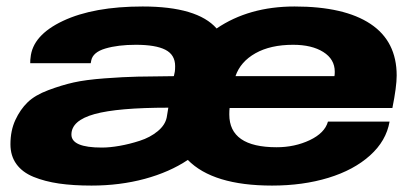

<svg xmlns="http://www.w3.org/2000/svg" viewBox="-20 -560 1280 592"><path d="M262.2 12.2Q205.6 12.2 161.9 5.9Q118.2 -0.5 83.5 -14.6Q48.8 -28.8 30.5 -54.2Q12.2 -79.6 12.2 -115.2Q12.2 -157.2 27.3 -189.9Q42.5 -222.7 65.2 -244.6Q87.9 -266.6 128.9 -282Q169.9 -297.4 206.8 -305.7Q243.7 -314 302.5 -318.4Q361.3 -322.8 404.5 -323.7Q447.8 -324.7 516.1 -325.2L519 -338.9Q520 -344.7 520 -356Q520 -391.1 490 -406.5Q460 -421.9 398.9 -421.9Q343.8 -421.9 304.9 -410.4Q266.1 -398.9 261.2 -373L259.8 -365.2H73.2Q73.2 -377 74.2 -381.8Q80.1 -451.2 174.3 -495.6Q268.6 -540 419.9 -540Q588.4 -540 647.9 -472.2Q747.6 -540 888.2 -540Q1041.5 -540 1122.3 -486.3Q1203.1 -432.6 1203.1 -327.1Q1203.1 -293 1189.9 -227.1H688Q687 -220.2 687 -207Q687 -106 833 -106Q888.7 -106 935.1 -127.9Q981.4 -149.9 991.2 -185.1H1181.2Q1170.9 -125.5 1120.8 -80.6Q1070.8 -35.6 992.4 -11.7Q914.1 12.2 818.8 12.2Q636.7 12.2 559.1 -66.9Q502.9 -29.3 426.3 -8.5Q349.6 12.2 262.2 12.2ZM706.1 -325.2H1011.2Q1012.2 -330.1 1012.2 -338.9Q1012.2 -377.4 976.8 -399.7Q941.4 -421.9 883.8 -421.9Q814 -421.9 767.6 -395.8Q721.2 -369.6 706.1 -325.2ZM293.9 -105Q318.8 -105 349.1 -110.4Q379.4 -115.7 411.1 -126Q442.9 -136.2 466.1 -155.3Q489.3 -174.3 494.1 -198.2L499 -228Q343.3 -228 271.7 -208.3Q200.2 -188.5 200.2 -145Q200.2 -105 293.9 -105Z"/></svg>

Font: Archivo Expanded ExtraBold
Style: Italic
Weight: 800
Width: 7
Italic angle: -10°
Designer: Hector Gatti
Foundry: Omnibus-Type
Version: Version 2.001